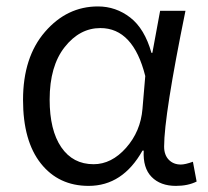

<svg xmlns="http://www.w3.org/2000/svg" viewBox="-20 -574 657 606"><path d="M259.8 12.7Q165 12.7 108.9 -58.1Q52.7 -128.9 52.7 -258.8Q52.7 -393.6 122.1 -473.6Q191.4 -553.7 289.1 -553.7Q345.7 -553.7 391.1 -518.6Q436.5 -483.4 458 -407.2H460.9L485.4 -540H565.4Q498 -210 498 -111.3Q498 -85 512.7 -69.8Q527.3 -54.7 550.8 -54.7Q564.5 -54.7 588.9 -63.5L600.6 -1Q573.2 12.7 535.2 12.7Q486.3 12.7 458.5 -15.6Q430.7 -43.9 433.6 -98.6H429.7Q367.2 12.7 259.8 12.7ZM275.4 -55.7Q332 -55.7 377.9 -107.4Q423.8 -159.2 429.7 -230.5L438.5 -334Q400.4 -485.4 296.9 -485.4Q231.4 -485.4 184.1 -425.3Q136.7 -365.2 136.7 -259.8Q136.7 -163.1 173.3 -109.4Q210 -55.7 275.4 -55.7Z"/></svg>

Font: Gen Shin Gothic Normal
Style: Regular
Weight: 300
Designer: [Source Han Sans]
Ryoko NISHIZUKA  (kana & ideographs); Paul D. Hunt (Latin, Greek & Cyrillic); Wenlong ZHANG  (bopomofo
Version: Version 1.002.20150607